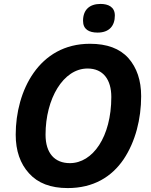

<svg xmlns="http://www.w3.org/2000/svg" viewBox="-20 -948 770 978"><path d="M325 10C456 10 549 -47 610 -137C670 -227 699 -342 699 -458C699 -539 677 -603 634 -652C590 -701 525 -725 438 -725C178 -725 60 -485 60 -262C60 -180 83 -114 128 -65C173 -15 238 10 325 10ZM336 -117C259 -117 212 -167 212 -262C212 -445 302 -599 426 -599C506 -599 547 -542 547 -454C547 -250 452 -117 336 -117ZM477 -782C537 -782 565 -817 565 -869C565 -913 531 -928 492 -928C436 -928 403 -898 403 -842C403 -798 434 -782 477 -782Z"/></svg>

Font: BC Sans
Style: Bold Italic
Weight: 700
Italic angle: -12°
Designer: Monotype Design Team
Province of B.C.
Foundry: Monotype Imaging Inc.
Version: Version 2.000;GOOG;noto-source:20170915:90ef993387c0